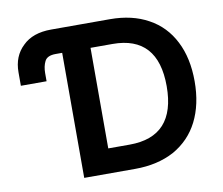

<svg xmlns="http://www.w3.org/2000/svg" viewBox="-80 -827 1076 927"><g transform="rotate(-10 458.0 -363.5)"><path d="M36 -554Q36 -633 87 -681Q136 -730 227 -730H515Q624 -730 703 -686Q782 -643 824 -560Q866 -478 866 -364Q866 -251 824 -168Q783 -87 702 -41Q620 3 510 3H260V-610H228Q186 -610 174 -585Q162 -561 162 -528V-488H36ZM504 -117Q729 -117 729 -364Q729 -610 507 -610H399V-117Z"/></g></svg>

Font: Sinter Bold
Style: Regular
Weight: 700
Foundry: Adobe & rsms
Version: Version 1.000